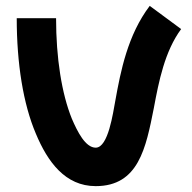

<svg xmlns="http://www.w3.org/2000/svg" viewBox="-20 -623 654 654"><path d="M306 11C202 11 142 -72 102 -168C59 -269 37 -407 37 -561H171C171 -426 190 -304 225 -218C244 -174 271 -120 306 -120C349 -120 365 -239 373 -281C391 -381 415 -504 490 -603L597 -524C541 -448 521 -346 504 -255C477 -119 452 11 306 11Z"/></svg>

Font: Swile Sans
Style: Bold
Weight: 700
Designer: Lord
Foundry: Lord
Version: Version 1.477;FEAKit 1.0